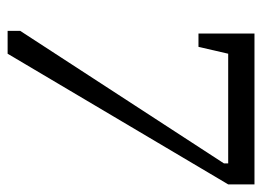

<svg xmlns="http://www.w3.org/2000/svg" viewBox="-112 -576 688 504"><g transform="rotate(90 232.0 -324.0)"><path d="M61 0V-33L409 -568V-579H121L103 -501H68V-648H464V-579L121 0Z"/></g></svg>

Font: Faustina Light
Style: Italic
Weight: 300
Italic angle: -8°
Designer: Alfonso Garcia
Foundry: http://www.omnibus-type.com
Version: Version 1.200